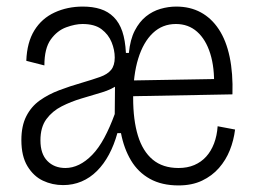

<svg xmlns="http://www.w3.org/2000/svg" viewBox="-20 -552 777 584"><path d="M172 11Q139 11 110.5 -2.5Q82 -16 63.5 -46.5Q45 -77 45 -126Q45 -169 60 -198.5Q75 -228 101 -246.5Q127 -265 160 -277.5Q193 -290 228 -300Q262 -310 284.5 -318Q307 -326 318 -339.5Q329 -353 329 -377Q329 -400 319.5 -423.5Q310 -447 289 -463Q268 -479 231 -479Q209 -479 181.5 -469Q154 -459 134.5 -432Q115 -405 115 -353L60 -367Q62 -423 84.5 -459.5Q107 -496 146 -514Q185 -532 232 -532Q262 -532 285.5 -524.5Q309 -517 326 -500Q343 -483 352 -456.5Q361 -430 363 -391H372Q376 -432 390 -459Q404 -486 424 -502Q444 -518 468 -525Q492 -532 516 -532Q558 -532 590.5 -514.5Q623 -497 645.5 -463Q668 -429 678.5 -379Q689 -329 687 -265L365 -259V-307L657 -312L631 -287Q633 -346 619.5 -389Q606 -432 579.5 -455.5Q553 -479 515 -479Q474 -479 445 -451.5Q416 -424 400.5 -374Q385 -324 385 -254Q385 -187 399.5 -139.5Q414 -92 444.5 -66.5Q475 -41 523 -41Q550 -41 571 -50Q592 -59 607 -75.5Q622 -92 631 -115.5Q640 -139 642 -168L695 -158Q691 -125 679 -95Q667 -65 646 -41Q625 -17 594.5 -2.5Q564 12 523 12Q472 12 436 -8Q400 -28 378.5 -64Q357 -100 348 -147H337Q327 -111 311.5 -82Q296 -53 275 -32Q254 -11 228 0Q202 11 172 11ZM179 -41Q200 -41 220.5 -51Q241 -61 260.5 -81Q280 -101 297 -132.5Q314 -164 329 -205L330 -312L340 -295Q320 -280 290 -271Q260 -262 228 -252.5Q196 -243 167.5 -228.5Q139 -214 121 -189.5Q103 -165 103 -125Q103 -84 124 -62.5Q145 -41 179 -41Z"/></svg>

Font: Bricolage Grotesque SemiCondensed ExtraLight
Style: Regular
Weight: 250
Width: 4
Designer: Mathieu Triay
Foundry: Atelier Triay
Version: Version 1.000;gftools[0.9.30]